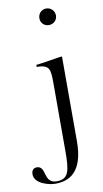

<svg xmlns="http://www.w3.org/2000/svg" viewBox="-177 -735 520 970"><g transform="rotate(-10 83.0 -250.0)"><path d="M91 -647C91 -671 109 -690 133 -690C157 -690 176 -671 176 -647C176 -623 157 -605 133 -605C109 -605 91 -623 91 -647ZM104 33V-311C104 -386 101 -406 35 -408V-418C60 -420 160 -437 160 -437H170V-2C170 157 96 190 26 190C-6 190 -80 172 -80 123C-80 101 -68 92 -53 92C-1 92 -36 179 35 179C97 179 104 137 104 33Z"/></g></svg>

Font: Open Baskerville 0.0.53
Style: Normal
Weight: 400
Designer: Isaac Moore, James Puckett, Rob Mientjes
Foundry: The Open Baskerville Project
Version: 0.0.53 (g939f078)